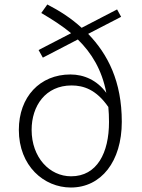

<svg xmlns="http://www.w3.org/2000/svg" viewBox="-20 -823 635 856"><path d="M520 -748 502 -781 344 -699C297 -742 247 -774 191 -803L164 -765C212 -737 257 -708 297 -675L152 -600L171 -566L327 -647C388 -587 434 -513 454 -409C413 -465 355 -491 294 -491C158 -491 64 -391 64 -244C64 -83 176 13 296 13C431 13 523 -103 523 -280C523 -460 461 -581 373 -672ZM297 -37C201 -37 121 -121 121 -244C121 -351 183 -442 299 -442C352 -442 409 -424 463 -346C465 -325 466 -303 466 -279C466 -142 413 -37 297 -37Z"/></svg>

Font: Spoqa Han Sans Neo Light
Style: Regular
Weight: 300
Designer: [Spoqa Han Sans Neo] Dong-huui Kim  Younghwa Kang  Yujin Lee  [Noto Sans] Ryoko NISHIZUKA  (kana & ideographs); Paul D. 
Foundry: Spoqa (http://www.spoqa-han-sans.com)
Version: Version 1.000